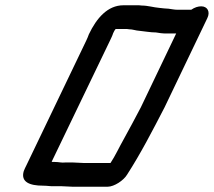

<svg xmlns="http://www.w3.org/2000/svg" viewBox="-20 -686 811 728"><path d="M255 -70H229C212 -68 205 -72 186 -72C179 -72 176 -72 176 -73L397 -532C401 -541 406 -550 409 -560L414 -570C415 -572 418 -574 418 -576H458C462 -576 465 -576 469 -575C484 -575 493 -570 510 -569C530 -567 551 -563 571 -563C582 -561 597 -559 609 -559H648L514 -279C492 -237 470 -196 449 -158C433 -130 416 -93 399 -68H297C283 -68 269 -70 255 -70ZM619 -653C608 -653 597 -655 585 -656C561 -658 541 -665 517 -665C512 -666 506 -666 501 -666H448C388 -666 346 -617 317 -556C314 -548 311 -540 307 -532L80 -59C76 -52 73 -44 70 -37C58 4 92 18 143 18C162 18 170 21 189 20H212C226 20 241 22 255 22H388C413 22 449 -2 462 -24C513 -103 558 -190 604 -279L766 -617C778 -641 767 -662 743 -662C731 -662 718 -658 705 -649H653C641 -649 628 -652 619 -653Z"/></svg>

Font: Electronic
Style: BlkUltIt
Weight: 900
Version: Version 1.011